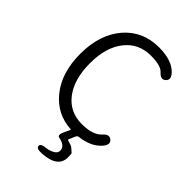

<svg xmlns="http://www.w3.org/2000/svg" viewBox="-287 -852 1207 1207"><g transform="rotate(45 317.0 -248.5)"><path d="M332 248Q284 251 283 229Q281 208 329 204Q348 203 374.5 190Q401 177 401 153.5Q401 130 381.5 117Q362 104 338.5 100.5Q315 97 338 50L354 17Q356 12 351 12Q224 5 143 -95Q59 -198 59 -366Q59 -539 150 -644Q239 -745 380 -745Q498 -745 550 -688Q582 -653 556 -629Q530 -605 498 -641Q470 -672 381 -672Q273 -672 208.5 -590Q144 -508 144 -367Q144 -226 207 -143Q270 -60 378 -60Q476 -60 516 -105Q548 -141 574 -118Q600 -96 569 -59Q521 -2 423 10Q412 11 407 21L387 67Q385 72 390 73Q425 82 434.5 90Q444 98 462 114Q465 117 465 150Q465 240 332 248Z"/></g></svg>

Font: Resource Han Rounded JP Normal
Style: Regular
Weight: 350
Designer: Cyano Hao (round all glyphs); Ryoko NISHIZUKA 西塚涼子 (kana, bopomofo & ideographs); Paul D. Hunt (Latin, Greek & Cyrillic)
Foundry: Cyano Hao
Version: 0.990